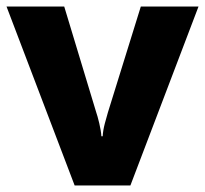

<svg xmlns="http://www.w3.org/2000/svg" viewBox="-20 -569 629 589"><path d="M209 0 0 -549H177L275 -225Q279 -214 284.5 -191Q290 -168 291 -151H295Q296 -169 301.5 -190Q307 -211 311 -224L412 -549H589L380 0Z"/></svg>

Font: Noto Sans Georgian ExtraBold
Style: Regular
Weight: 800
Designer: Monotype Design Team, Akaki Razmadze
Foundry: Google LLC
Version: Version 2.005; ttfautohint (v1.8.4.7-5d5b)